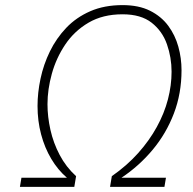

<svg xmlns="http://www.w3.org/2000/svg" viewBox="-20 -732 754 752"><path d="M58 0 64 -36H242Q206.5 -66.5 180.8 -109.8Q155 -153 141 -205.8Q127 -258.5 127 -317Q127 -369 138.8 -424.2Q150.5 -479.5 175.5 -530.8Q200.5 -582 239.5 -623Q278.5 -664 333.5 -688Q388.5 -712 460 -712Q523.5 -712 567.5 -690Q611.5 -668 638.8 -631.2Q666 -594.5 678.5 -549.2Q691 -504 691 -457Q691 -366 661 -287.5Q631 -209 578 -145.5Q525 -82 456 -36H630L624 0H411L418 -42Q477.5 -83.5 521.2 -132.5Q565 -181.5 594.2 -234.8Q623.5 -288 637.8 -343Q652 -398 652 -451Q652 -506.5 634 -558.2Q616 -610 574 -643Q532 -676 460 -676Q382.5 -676 326.8 -643.2Q271 -610.5 235.5 -557.5Q200 -504.5 183 -443Q166 -381.5 166 -324Q166 -275 177.5 -223.5Q189 -172 213.8 -125Q238.5 -78 278 -42L271 0Z"/></svg>

Font: Overpass Thin
Style: Italic
Weight: 250
Italic angle: -10°
Designer: Delve Withrington, Dave Bailey, Thomas Jockin
Foundry: Delve Fonts LLC
Version: Version 4.000